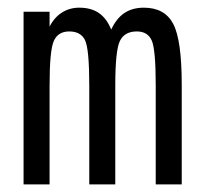

<svg xmlns="http://www.w3.org/2000/svg" viewBox="-20 -485 540 505"><path d="M272.5 -407.2Q286.1 -436.5 307.1 -450.7Q328.1 -464.8 358.4 -464.8Q413.1 -464.8 435.5 -422.4Q458 -379.9 458 -262.7V0H389.6V-259.8Q389.6 -355.5 378.9 -378.9Q368.2 -402.3 339.8 -402.3Q307.6 -402.3 295.4 -377.4Q283.2 -352.5 283.2 -259.8V0H214.8V-259.8Q214.8 -356.4 203.6 -379.4Q192.4 -402.3 162.1 -402.3Q132.8 -402.3 121.6 -377.4Q110.4 -352.5 110.4 -259.8V0H42V-454.1H110.4V-415Q123 -439.5 143.1 -452.1Q163.1 -464.8 188.5 -464.8Q219.7 -464.8 240.2 -450.7Q260.7 -436.5 272.5 -407.2Z"/></svg>

Font: BabelStone Marchen
Style: Regular
Weight: 400
Designer: Andrew West
Foundry: Andrew West
Version: Version 9.003 2021-11-11